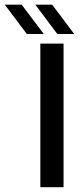

<svg xmlns="http://www.w3.org/2000/svg" viewBox="-115 -782 339 802"><path d="M53.5 0V-600H150.5V0ZM-3 -640 -95 -762.5H-24.5L68 -640ZM124.5 -640 32.5 -762.5H103L195 -640Z"/></svg>

Font: Big Shoulders Stencil Text SemiBold
Style: Regular
Weight: 600
Designer: Patric King
Foundry: XO Type Co
Version: Version 1.000